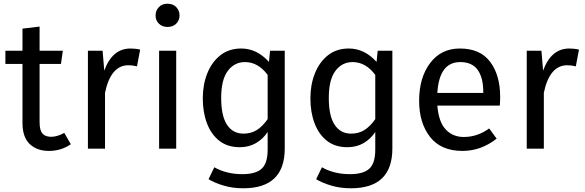

<svg xmlns="http://www.w3.org/2000/svg" viewBox="-20 -800 3145 1033"><path d="M243 12Q179 12 140 -25Q101 -62 101 -138V-456H9V-527H101V-646L193 -657V-527H318L308 -456H193V-142Q193 -100 208 -82Q223 -64 256 -64Q287 -64 326 -85L361 -24Q309 12 243 12Z M545 0H453V-527H532L541 -420Q584 -539 682 -539Q710 -539 734 -533L717 -443Q693 -449 671 -449Q576 -449 545 -301Z M881 -655Q853 -655 835 -672.5Q817 -690 817 -717Q817 -743 834.5 -761.5Q852 -780 881 -780Q911 -780 928.5 -761.5Q946 -743 946 -717Q946 -691 928.5 -673Q911 -655 881 -655ZM928 0H836V-527H928Z M1289 213Q1231 213 1181.5 198Q1132 183 1102 164L1133 100Q1198 137 1284 137Q1355 137 1387.5 108Q1420 79 1420 5V-90Q1395 -52 1357 -30Q1319 -8 1270 -8Q1204 -8 1160 -42.5Q1116 -77 1093.5 -136.5Q1071 -196 1071 -271Q1071 -345 1095.5 -406Q1120 -467 1166 -503Q1212 -539 1278 -539Q1362 -539 1427 -467L1433 -527H1512V-1Q1512 213 1289 213ZM1290 -81Q1330 -81 1361 -100Q1392 -119 1420 -159V-397Q1369 -466 1298 -466Q1241 -466 1205.5 -418.5Q1170 -371 1170 -273Q1170 -176 1201.5 -128.5Q1233 -81 1290 -81Z M1868 213Q1810 213 1760.5 198Q1711 183 1681 164L1712 100Q1777 137 1863 137Q1934 137 1966.5 108Q1999 79 1999 5V-90Q1974 -52 1936 -30Q1898 -8 1849 -8Q1783 -8 1739 -42.5Q1695 -77 1672.5 -136.5Q1650 -196 1650 -271Q1650 -345 1674.5 -406Q1699 -467 1745 -503Q1791 -539 1857 -539Q1941 -539 2006 -467L2012 -527H2091V-1Q2091 213 1868 213ZM1869 -81Q1909 -81 1940 -100Q1971 -119 1999 -159V-397Q1948 -466 1877 -466Q1820 -466 1784.5 -418.5Q1749 -371 1749 -273Q1749 -176 1780.5 -128.5Q1812 -81 1869 -81Z M2468 12Q2353 12 2294 -63Q2235 -138 2235 -258Q2235 -382 2294 -460.5Q2353 -539 2454 -539Q2564 -539 2617.5 -467Q2671 -395 2671 -279Q2671 -256 2669 -232H2333Q2340 -144 2378 -103.5Q2416 -63 2475 -63Q2549 -63 2612 -109L2652 -54Q2568 12 2468 12ZM2580 -300V-306Q2580 -382 2550 -424Q2520 -466 2456 -466Q2343 -466 2333 -300Z M2906 0H2814V-527H2893L2902 -420Q2945 -539 3043 -539Q3071 -539 3095 -533L3078 -443Q3054 -449 3032 -449Q2937 -449 2906 -301Z"/></svg>

Font: Trujillo
Style: Regular
Weight: 400
Designer: Fira Sans original fonts by bBox Type GmbH, Carrois Corporate GbR, & Edenspiekermann AG / Changes by Cristiano Sobral
Foundry: Fira Sans original fonts by bBox Type GmbH, Carrois Corporate GbR, & Edenspiekermann AG / Changes by Cristiano Sobral
Version: Version 4.301;October 17, 2021;FontCreator 14.0.0.2814 64-bi